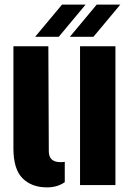

<svg xmlns="http://www.w3.org/2000/svg" viewBox="-20 -800 566 830"><path d="M38 -159V-600H189L191 -146Q191 -99 242 -99Q251 -99 260 -100.5V-12.5Q228 10 183 10Q117 10 77.5 -29.2Q38 -68.5 38 -159ZM326 0V-600H479V0ZM132 -641 248 -780H350L234 -641ZM282 -641 398 -780H500L384 -641Z"/></svg>

Font: Big Shoulders Stencil Text Black
Style: Regular
Weight: 900
Designer: Patric King
Foundry: XO Type Co
Version: Version 1.000